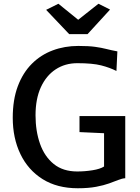

<svg xmlns="http://www.w3.org/2000/svg" viewBox="-20 -996 745 1024"><path d="M48 -368Q48 -464.5 75 -536.2Q102 -608 149.8 -655.8Q197.5 -703.5 261 -727.2Q324.5 -751 397.5 -751Q453.5 -751 487.2 -746.2Q521 -741.5 547.2 -734.8Q573.5 -728 606 -722L601 -617.5Q565.5 -635.5 519.8 -647.2Q474 -659 392 -659Q327 -659 276.8 -626Q226.5 -593 198 -531Q169.5 -469 169.5 -381Q169.5 -297 193.5 -229Q217.5 -161 266.8 -121.2Q316 -81.5 392 -81.5Q432.5 -81.5 473.2 -88Q514 -94.5 535 -108V-285.5L404 -291.5V-377H648V-45.5Q631.5 -44.5 611 -36.2Q590.5 -28 562 -17.8Q533.5 -7.5 492.8 0.2Q452 8 395 8Q284.5 8 207 -40.8Q129.5 -89.5 88.8 -174.5Q48 -259.5 48 -368ZM349 -814 226 -943.5 291.5 -976 397 -890.5 505 -976 567 -945 447 -814Z"/></svg>

Font: Koeln Type Sans
Style: Regular
Weight: 400
Designer: Eben Sorkin
Foundry: Eben Sorkin
Version: Version 2.001